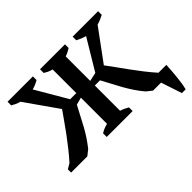

<svg xmlns="http://www.w3.org/2000/svg" viewBox="-179 -976 1414 1414"><g transform="rotate(-45 528.5 -268.5)"><path d="M441 -633Q421 -638 404.5 -646Q388 -654 376 -662V-700H636V-662Q626 -655 611.5 -647.5Q597 -640 577 -633V-378L645 -393L789 -633Q769 -638 750.5 -646Q732 -654 716 -662V-700H981V-662Q966 -654 947.5 -646Q929 -638 909 -633L729 -388Q754 -355 782.5 -315Q811 -275 842 -232.5Q873 -190 906.5 -147Q940 -104 975 -65H1057Q1056 -39 1053.5 -8.5Q1051 22 1048 53Q1045 84 1040.5 112.5Q1036 141 1030 163H991L937 0H854L811 -34Q782 -68 758 -104Q734 -140 713 -177Q692 -214 672.5 -252.5Q653 -291 631 -330H577V-67Q594 -62 610 -54.5Q626 -47 641 -38V0H371V-38Q385 -47 402.5 -54.5Q420 -62 441 -67V-339L384 -324Q342 -243 303.5 -172Q265 -101 212 -34L169 0H0V-34L41 -58Q77 -98 111 -141Q145 -184 176 -226Q207 -268 234 -307Q261 -346 284 -378L105 -633Q85 -638 68 -646Q51 -654 38 -662V-700H302V-662Q289 -654 271 -646Q253 -638 233 -633L377 -387H441Z"/></g></svg>

Font: PT Serif
Style: Bold
Weight: 700
Designer: A.Korolkova, O.Umpeleva, V.Yefimov
Foundry: ParaType Ltd
Version: Version 1.000W OFL; ttfautohint (v1.6)